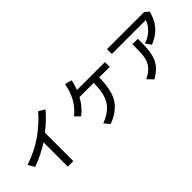

<svg xmlns="http://www.w3.org/2000/svg" viewBox="99 -1785 2799 2799"><g transform="rotate(-45 1498.0 -386.0)"><path d="M479 51.8V-449.2Q330.6 -349.6 140.1 -281.2L81.5 -380.4Q297.4 -453.1 460.4 -567.9Q620.6 -680.7 745.6 -826.2L840.3 -767.1Q729 -639.6 593.3 -533.2V51.8Z M1939.5 -543.9H1723.6Q1717.8 -357.9 1684.6 -254.4Q1647.5 -136.2 1557.6 -58.1Q1482.4 9.3 1360.4 55.2L1291 -27.8Q1407.2 -74.2 1471.7 -132.8Q1561.5 -212.9 1590.8 -346.7Q1607.4 -421.4 1610.4 -543.9H1316.4Q1252 -419.9 1134.8 -328.1L1060.5 -401.9Q1252.9 -552.7 1300.8 -827.1L1409.2 -798.8Q1388.7 -708 1363.3 -643.1H1939.5Z M2094.2 -754.9H2858.9L2922.4 -701.7Q2895 -599.6 2851.1 -531.2Q2768.1 -401.9 2604 -337.9L2542.5 -421.9Q2655.8 -456.1 2731 -544.4Q2775.9 -596.7 2793.5 -654.8H2094.2ZM2406.7 -543.9H2519V-460Q2519 -271 2477.1 -168Q2423.3 -37.1 2270 44.9L2189 -40Q2295.4 -90.3 2344.2 -160.2Q2381.3 -214.4 2393.1 -274.9Q2406.7 -344.2 2406.7 -460.9Z"/></g></svg>

Font: UDEV Gothic 35
Style: Bold
Weight: 700
Version: v2.1.0; ttfautohint (v1.8.4.7-5d5b-dirty) -l 6 -r 45 -G 200 